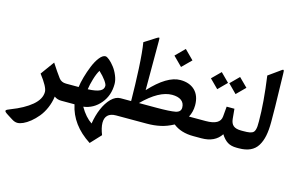

<svg xmlns="http://www.w3.org/2000/svg" viewBox="-129 -994 2389 1552"><g transform="rotate(15 1065.5 -217.5)"><path d="M340.3 -19C357.4 -6.3 377 0 398.9 0H414.6C422.9 0 426.8 -20 426.8 -60.5V-86.4C426.8 -124.5 422.9 -143.6 414.6 -143.6H401.4C375 -143.6 355 -152.8 340.8 -171.9C319.3 -200.7 293.9 -237.8 264.6 -283.2L181.6 -168.9C230 -106 253.9 -61.5 253.9 -34.7C253.9 5.9 232.9 43.5 190.9 79.1C148.9 114.3 92.8 145 22.9 171.9C-24.9 189.9 -27.3 196.3 14.2 222.7L54.2 248C71.3 259.3 87.4 264.6 103 264.6C128.9 264.6 167 249 208 215.8C228 199.2 247.6 180.2 265.6 158.2C301.8 114.7 332 48.8 340.3 -19Z M582.5 -145C585.9 -170.9 592.3 -200.2 602.5 -233.9C612.3 -267.1 623.5 -293.5 635.7 -313.5C684.1 -268.6 712.9 -226.1 712.9 -208C712.9 -168.9 676.3 -148.9 582.5 -145ZM781.2 -241.7C781.2 -263.7 775.9 -287.1 765.6 -312C755.4 -336.9 743.2 -358.4 729 -376.5C701.2 -413.1 668.9 -439.9 652.8 -439.9C636.7 -439.9 620.1 -428.7 603 -406.7C585.9 -384.8 570.8 -357.4 558.1 -325.7C544.9 -293.9 534.2 -261.7 524.9 -229C515.6 -196.3 509.8 -167.5 506.8 -143.6H414.6C396.5 -143.6 387.7 -124.5 387.7 -86.4V-70.3C387.7 -23.4 396.5 0 414.6 0H510.7C533.7 109.9 599.6 199.7 709.5 270.5L790.5 183.6C776.4 147.9 767.6 113.8 767.6 85C767.6 32.2 795.9 0 858.4 0H867.7C876 0 879.9 -20 879.9 -60.5V-96.2C879.9 -127.9 876 -143.6 867.7 -143.6H857.4C830.6 -143.6 804.7 -131.3 780.3 -106.9C731.4 -57.6 698.2 23.9 684.1 114.3C647.5 90.3 613.8 52.2 584 0.5C640.1 -6.8 687.5 -33.2 725.1 -78.6C762.7 -123.5 781.2 -177.7 781.2 -241.7Z M1114.3 0C1156.2 0 1194.3 -3.9 1229 -11.7C1263.7 -19 1298.8 -32.7 1335.4 -52.2C1378.4 -17.6 1435.1 0 1504.9 0H1524.9C1533.2 0 1537.1 -20 1537.1 -60.5V-96.2C1537.1 -127.9 1533.2 -143.6 1524.9 -143.6H1430.2C1446.3 -174.3 1454.6 -207.5 1454.6 -243.7C1454.6 -296.9 1439.5 -338.4 1409.7 -367.7C1379.9 -396.5 1338.9 -411.1 1287.6 -411.1C1213.4 -411.1 1129.9 -360.4 1036.6 -259.3V-667.5C1036.6 -685.5 1036.1 -695.3 1034.7 -696.3C1033.2 -697.3 1031.7 -697.8 1031.2 -697.8C1027.3 -697.8 1019.5 -693.8 1008.3 -686.5L918 -628.9C926.3 -579.6 933.1 -508.3 938 -414.6C942.4 -320.3 945.3 -235.4 945.8 -159.7V-143.6H862.8C844.7 -143.6 835.9 -124.5 835.9 -86.4V-70.3C835.9 -23.4 844.7 0 862.8 0ZM1189 -589.4 1264.2 -514.2 1339.8 -589.4 1264.2 -665ZM1358.9 -199.2C1358.9 -174.3 1344.2 -159.2 1314.5 -153.3C1284.7 -147.5 1232.4 -144.5 1157.7 -144.5H1011.2C1100.6 -233.9 1181.2 -278.3 1253.9 -278.3C1318.4 -278.3 1358.9 -252 1358.9 -199.2Z M1675.3 -488.3 1746.6 -416.5 1818.4 -488.3 1746.6 -559.6ZM1521.5 -488.3 1593.3 -416.5 1664.6 -488.3 1593.3 -559.6ZM1516.6 -143.6C1498.5 -143.6 1489.7 -124.5 1489.7 -86.4V-70.3C1489.7 -23.4 1498.5 0 1516.6 0H1572.3C1647.5 0 1701.7 -25.9 1735.4 -77.6C1752.4 -50.3 1771 -30.8 1790.5 -18.6C1810.1 -6.3 1835.4 0 1866.7 0H1877C1885.3 0 1889.2 -20 1889.2 -60.5V-96.2C1889.2 -127.9 1885.3 -143.6 1877 -143.6H1867.2C1806.6 -143.6 1781.7 -166.5 1776.4 -217.3L1768.6 -299.8H1703.6L1696.3 -215.8C1692.4 -167.5 1650.4 -143.6 1569.8 -143.6Z M1872.1 -143.6C1854 -143.6 1845.2 -124.5 1845.2 -86.4V-70.3C1845.2 -23.4 1854 0 1872.1 0H1884.8C1959.5 0 2011.7 -23.4 2041.5 -72.3C2071.3 -120.6 2083.5 -183.1 2083.5 -274.4C2083.5 -314.5 2083 -356.4 2082.5 -400.9C2081.5 -445.3 2080.6 -494.1 2079.1 -548.3C2077.6 -602.1 2076.7 -644 2076.2 -674.3C2076.2 -683.6 2075.2 -689 2075.2 -694.8C2075.2 -701.2 2071.3 -706.5 2069.3 -706.1C2065.9 -705.6 2067.4 -707.5 2062.5 -704.1C2060.1 -702.6 2058.1 -701.2 2057.1 -700.7C2055.2 -699.2 2045.4 -692.4 2043 -690.4L1955.6 -627.9C1976.1 -481.4 1986.3 -356.4 1986.3 -252.9C1986.3 -235.8 1985.8 -221.7 1985.4 -211.4C1983.9 -190.4 1978 -170.4 1969.7 -162.1C1954.6 -147 1930.2 -143.6 1882.8 -143.6Z"/></g></svg>

Font: Sahel SemiBold
Style: Bold
Weight: 600
Foundry: Saber Rastikerdar (saber.rastikerdar@gmail.com)
Version: Version 3.4.0